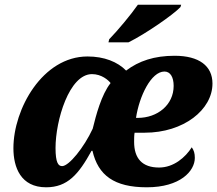

<svg xmlns="http://www.w3.org/2000/svg" viewBox="-20 -786 923 816"><path d="M441 -606H526C599 -642 717 -724 747 -756L750 -766H566C536 -723 480 -656 444 -619ZM176 10C267 10 314 -45 369 -145H373C397 -41 465 10 604 10C746 10 808 -59 808 -115C808 -135 804 -147 795 -160C768 -117 718 -74 656 -74C584 -74 550 -113 550 -183C550 -196 550 -210 552 -222H595C761 -222 883 -320 883 -431C883 -506 826 -549 722 -549C636 -549 570 -527 516 -486C480 -523 423 -546 352 -546C161 -546 37 -323 37 -156C37 -75 68 10 176 10ZM566 -285H558C572 -377 622 -482 679 -482C704 -482 718 -458 718 -421C718 -340 649 -285 566 -285ZM244 -80C228 -80 216 -94 216 -157C216 -274 274 -471 371 -471C412 -471 441 -445 450 -433C411 -384 388 -296 374 -239C337 -159 273 -80 244 -80Z"/></svg>

Font: Noto Serif SemiCondensed Black
Style: Italic
Weight: 900
Width: 4
Italic angle: -12°
Designer: Monotype Design Team
Foundry: Monotype Imaging Inc.
Version: Version 2.014